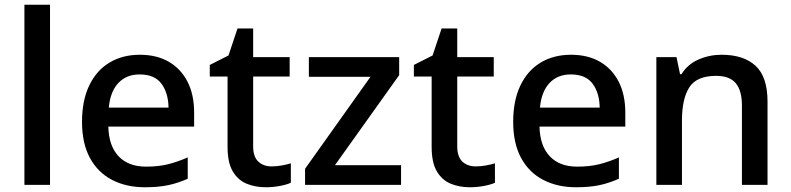

<svg xmlns="http://www.w3.org/2000/svg" viewBox="-20 -780 3337 810"><path d="M191 0H83V-760H191Z M570 -549Q641 -549 692 -519.5Q743 -490 771 -435.5Q799 -381 799 -305V-246H437Q439 -164 480.5 -120.5Q522 -77 596 -77Q648 -77 688.5 -87Q729 -97 772 -116V-26Q732 -8 690.5 1Q649 10 591 10Q513 10 453 -21Q393 -52 359.5 -113.5Q326 -175 326 -266Q326 -356 356.5 -419.5Q387 -483 442 -516Q497 -549 570 -549ZM569 -466Q513 -466 479 -429.5Q445 -393 439 -326H691Q690 -388 661 -427Q632 -466 569 -466Z M1126 -78Q1147 -78 1169 -82Q1191 -86 1207 -91V-9Q1190 -1 1160.5 4.5Q1131 10 1101 10Q1057 10 1020.5 -5Q984 -20 962 -57Q940 -94 940 -161V-457H865V-506L944 -546L982 -660H1048V-539H1202V-457H1048V-162Q1048 -119 1069.5 -98.5Q1091 -78 1126 -78Z M1672 0H1267V-68L1543 -456H1283V-539H1664V-463L1393 -83H1672Z M1987 -78Q2008 -78 2030 -82Q2052 -86 2068 -91V-9Q2051 -1 2021.5 4.5Q1992 10 1962 10Q1918 10 1881.5 -5Q1845 -20 1823 -57Q1801 -94 1801 -161V-457H1726V-506L1805 -546L1843 -660H1909V-539H2063V-457H1909V-162Q1909 -119 1930.5 -98.5Q1952 -78 1987 -78Z M2389 -549Q2460 -549 2511 -519.5Q2562 -490 2590 -435.5Q2618 -381 2618 -305V-246H2256Q2258 -164 2299.5 -120.5Q2341 -77 2415 -77Q2467 -77 2507.5 -87Q2548 -97 2591 -116V-26Q2551 -8 2509.5 1Q2468 10 2410 10Q2332 10 2272 -21Q2212 -52 2178.5 -113.5Q2145 -175 2145 -266Q2145 -356 2175.5 -419.5Q2206 -483 2261 -516Q2316 -549 2389 -549ZM2388 -466Q2332 -466 2298 -429.5Q2264 -393 2258 -326H2510Q2509 -388 2480 -427Q2451 -466 2388 -466Z M3024 -549Q3117 -549 3167.5 -502.5Q3218 -456 3218 -351V0H3110V-335Q3110 -398 3084 -429Q3058 -460 3001 -460Q2919 -460 2888 -411.5Q2857 -363 2857 -271V0H2749V-539H2834L2849 -467H2855Q2881 -509 2927 -529Q2973 -549 3024 -549Z"/></svg>

Font: Noto Sans Javanese Medium
Style: Regular
Weight: 500
Version: Version 2.004